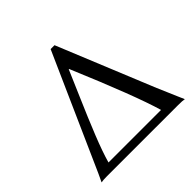

<svg xmlns="http://www.w3.org/2000/svg" viewBox="-169 -814 974 974"><g transform="rotate(-45 318.0 -327.5)"><path d="M317.9 -521H315.9Q303.7 -491.2 256.8 -383.8Q210 -276.4 175.3 -189.7Q140.6 -103 124 -43.9H501Q460.4 -183.6 317.9 -521ZM351.1 -658.2 564 -138.2Q565.4 -135.3 580.3 -100.6Q595.2 -65.9 609.4 -32.7Q623.5 0.5 625 2.9Q613.3 0 576.2 0H66.9Q41 0 27.8 2.9Q36.6 -17.6 47.9 -40L323.2 -658.2Z"/></g></svg>

Font: Linear Smooth
Style: Regular
Weight: 400
Designer: Philipp H. Poll, Flanker
Foundry: Philipp H. Poll, reworked by Flanker
Version: Version 1.061 | FøM Fix